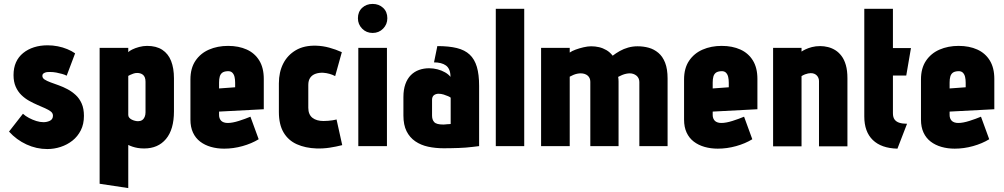

<svg xmlns="http://www.w3.org/2000/svg" viewBox="-20 -745 5119 979"><path d="M320 -359 363 -473Q346 -485 323 -494.5Q300 -504 274.5 -509Q249 -514 223 -514Q185 -514 153.5 -504Q122 -494 98 -474.5Q74 -455 61.5 -427Q49 -399 49 -362Q49 -328 60 -303Q71 -278 89 -260.5Q107 -243 128.5 -231Q150 -219 171 -210Q192 -201 210 -193Q228 -185 239 -176.5Q250 -168 250 -155Q250 -146 246 -139.5Q242 -133 235 -129.5Q228 -126 219.5 -124Q211 -122 202 -122Q184 -122 165 -128Q146 -134 128 -143.5Q110 -153 97 -165L26 -74Q64 -32 115 -8.5Q166 15 221 15Q256 15 289.5 4Q323 -7 349.5 -28Q376 -49 392 -80.5Q408 -112 408 -154Q408 -191 396.5 -217Q385 -243 366 -260.5Q347 -278 324.5 -290Q302 -302 279.5 -310Q257 -318 238 -325Q219 -332 207.5 -339.5Q196 -347 196 -358Q196 -365 199.5 -368.5Q203 -372 209 -374.5Q215 -377 221.5 -377.5Q228 -378 235 -378Q251 -378 267 -375Q283 -372 297 -368Q311 -364 320 -359Z M867 -177V-346Q867 -397 852.5 -434Q838 -471 807.5 -491Q777 -511 730 -511Q710 -511 689.5 -505.5Q669 -500 654 -492.5Q639 -485 634 -479V-501H488V192L634 214V-6Q644 -1 656 3Q668 7 682.5 9.5Q697 12 715 12Q786 12 826.5 -36.5Q867 -85 867 -177ZM722 -328V-172Q722 -159 717.5 -148.5Q713 -138 704.5 -132.5Q696 -127 684 -127Q677 -127 668.5 -129Q660 -131 652 -135Q644 -139 639 -145Q634 -151 634 -159V-358Q637 -360 643.5 -363Q650 -366 659.5 -369.5Q669 -373 679 -373Q687 -373 694.5 -371Q702 -369 708.5 -364Q715 -359 718.5 -350Q722 -341 722 -328Z M1097 -158V-176L1325 -188V-343Q1325 -399 1302 -436.5Q1279 -474 1238 -492.5Q1197 -511 1143 -511Q1089 -511 1045.5 -492Q1002 -473 976.5 -435Q951 -397 951 -340V-135Q951 -97 964 -69Q977 -41 1000.5 -23Q1024 -5 1055.5 4Q1087 13 1123 13Q1170 13 1216.5 0Q1263 -13 1299 -35L1257 -150Q1231 -139 1198 -128.5Q1165 -118 1141 -118Q1130 -118 1121.5 -121Q1113 -124 1108 -129Q1103 -134 1100 -141.5Q1097 -149 1097 -158ZM1179 -323V-300L1097 -294V-324Q1097 -342 1100.5 -354.5Q1104 -367 1113 -374Q1122 -381 1140 -382Q1156 -383 1164.5 -374.5Q1173 -366 1176 -352.5Q1179 -339 1179 -323Z M1689 -357 1723 -479Q1692 -493 1659 -502Q1626 -511 1593 -512Q1531 -514 1488.5 -489Q1446 -464 1424 -420.5Q1402 -377 1402 -320V-174Q1402 -110 1426 -69.5Q1450 -29 1493.5 -9.5Q1537 10 1594 12Q1628 13 1661 8Q1694 3 1725 -5L1696 -136Q1696 -136 1690.5 -134.5Q1685 -133 1675 -131.5Q1665 -130 1653 -129Q1641 -128 1629 -128Q1612 -128 1598 -132Q1584 -136 1573.5 -144Q1563 -152 1557.5 -165Q1552 -178 1552 -195V-312Q1552 -335 1562 -349Q1572 -363 1589.5 -369Q1607 -375 1628 -374Q1644 -373 1660 -368.5Q1676 -364 1689 -357Z M1807 0H1953V-501H1807ZM1880 -725Q1848 -725 1826.5 -705Q1805 -685 1805 -652Q1805 -621 1826.5 -599Q1848 -577 1880 -577Q1912 -577 1933.5 -599Q1955 -621 1955 -652Q1955 -685 1933.5 -705Q1912 -725 1880 -725Z M2277 -353Q2267 -366 2249.5 -376Q2232 -386 2211 -391.5Q2190 -397 2168 -397Q2141 -397 2117 -388.5Q2093 -380 2075 -362Q2057 -344 2047 -316Q2037 -288 2037 -250V-156Q2037 -108 2053 -76Q2069 -44 2097.5 -24.5Q2126 -5 2163 3Q2200 11 2243 11Q2263 11 2282 10.5Q2301 10 2319.5 9.5Q2338 9 2355.5 7.5Q2373 6 2390 4Q2407 2 2423 0V-307Q2423 -365 2411.5 -404Q2400 -443 2375 -466.5Q2350 -490 2309.5 -500Q2269 -510 2210 -510L2193 -427Q2212 -427 2227.5 -423Q2243 -419 2254 -411Q2265 -403 2271 -388.5Q2277 -374 2277 -353ZM2278 -247V-113Q2278 -113 2275.5 -112.5Q2273 -112 2268.5 -112Q2264 -112 2259 -111.5Q2254 -111 2249.5 -110.5Q2245 -110 2241 -110Q2223 -110 2211.5 -113Q2200 -116 2194 -122.5Q2188 -129 2185.5 -137.5Q2183 -146 2183 -156V-236Q2183 -244 2185.5 -250Q2188 -256 2192.5 -259.5Q2197 -263 2203 -265Q2209 -267 2216 -267Q2229 -267 2242 -263Q2255 -259 2265 -254.5Q2275 -250 2278 -247Z M2508 0H2653V-700H2508Z M3240 -327V0H3384V-345Q3384 -393 3371.5 -425Q3359 -457 3337 -475.5Q3315 -494 3288 -501.5Q3261 -509 3231 -509Q3206 -509 3183 -502.5Q3160 -496 3140.5 -485Q3121 -474 3104 -461Q3090 -479 3072 -489.5Q3054 -500 3034.5 -504.5Q3015 -509 2994 -509Q2977 -509 2955.5 -504Q2934 -499 2915 -492Q2896 -485 2885 -477V-501H2739V0H2885V-354Q2894 -359 2903.5 -363Q2913 -367 2922.5 -369Q2932 -371 2941 -371Q2952 -371 2961 -368Q2970 -365 2976.5 -359.5Q2983 -354 2986.5 -346Q2990 -338 2990 -328V0H3134V-329Q3134 -335 3133.5 -341.5Q3133 -348 3132 -353Q3141 -358 3152 -362.5Q3163 -367 3173 -369Q3183 -371 3191 -371Q3201 -371 3209.5 -368Q3218 -365 3225 -359.5Q3232 -354 3236 -345.5Q3240 -337 3240 -327Z M3614 -158V-176L3842 -188V-343Q3842 -399 3819 -436.5Q3796 -474 3755 -492.5Q3714 -511 3660 -511Q3606 -511 3562.5 -492Q3519 -473 3493.5 -435Q3468 -397 3468 -340V-135Q3468 -97 3481 -69Q3494 -41 3517.5 -23Q3541 -5 3572.5 4Q3604 13 3640 13Q3687 13 3733.5 0Q3780 -13 3816 -35L3774 -150Q3748 -139 3715 -128.5Q3682 -118 3658 -118Q3647 -118 3638.5 -121Q3630 -124 3625 -129Q3620 -134 3617 -141.5Q3614 -149 3614 -158ZM3696 -323V-300L3614 -294V-324Q3614 -342 3617.5 -354.5Q3621 -367 3630 -374Q3639 -381 3657 -382Q3673 -383 3681.5 -374.5Q3690 -366 3693 -352.5Q3696 -339 3696 -323Z M4156 -332V1H4301V-346Q4301 -385 4293 -413Q4285 -441 4271 -459.5Q4257 -478 4239.5 -489Q4222 -500 4202 -505Q4182 -510 4162 -510Q4139 -510 4120 -505Q4101 -500 4087.5 -493.5Q4074 -487 4067 -482V-501H3922V1H4067V-357Q4077 -363 4085 -366Q4093 -369 4100.5 -370.5Q4108 -372 4114 -372Q4124 -372 4131.5 -369Q4139 -366 4144.5 -360.5Q4150 -355 4153 -347.5Q4156 -340 4156 -332Z M4533 -168V-360H4601L4625 -500H4533V-700H4387V-151Q4387 -73 4430.5 -31Q4474 11 4556 13L4605 -114Q4582 -114 4566 -119Q4550 -124 4541.5 -135.5Q4533 -147 4533 -168Z M4822 -158V-176L5050 -188V-343Q5050 -399 5027 -436.5Q5004 -474 4963 -492.5Q4922 -511 4868 -511Q4814 -511 4770.5 -492Q4727 -473 4701.5 -435Q4676 -397 4676 -340V-135Q4676 -97 4689 -69Q4702 -41 4725.5 -23Q4749 -5 4780.5 4Q4812 13 4848 13Q4895 13 4941.5 0Q4988 -13 5024 -35L4982 -150Q4956 -139 4923 -128.5Q4890 -118 4866 -118Q4855 -118 4846.5 -121Q4838 -124 4833 -129Q4828 -134 4825 -141.5Q4822 -149 4822 -158ZM4904 -323V-300L4822 -294V-324Q4822 -342 4825.5 -354.5Q4829 -367 4838 -374Q4847 -381 4865 -382Q4881 -383 4889.5 -374.5Q4898 -366 4901 -352.5Q4904 -339 4904 -323Z"/></svg>

Font: Advent Pro ExtraBold
Style: Regular
Weight: 800
Designer: VivaRado, Andreas Kalpakidis
Foundry: VivaRado, Andreas Kalpakidis
Version: Version 3.000